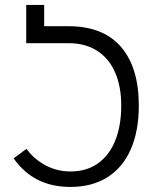

<svg xmlns="http://www.w3.org/2000/svg" viewBox="-20 -745 640 776"><path d="M35 -105 87 -143.5Q117.5 -101.5 164 -76.8Q210.5 -52 265 -52Q330 -52 376 -84.8Q422 -117.5 446 -177.5Q470 -237.5 470 -318.5Q470 -396 445 -452.8Q420 -509.5 372.2 -540Q324.5 -570.5 257 -570.5H86V-725H158.5V-639H257Q397 -639 469 -555.5Q541 -472 541 -318.5Q541 -215.5 508.5 -141.5Q476 -67.5 413.8 -28.5Q351.5 10.5 265 10.5Q190 10.5 133.2 -18Q76.5 -46.5 35 -105Z"/></svg>

Font: JuliaMono Black
Style: Regular
Weight: 900
Monospace: yes
Designer: cormullion
Foundry: corm
Version: Version 0.054; ttfautohint (v1.8.4)